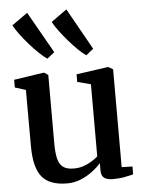

<svg xmlns="http://www.w3.org/2000/svg" viewBox="-58 -899 716 956"><g transform="rotate(-5 300.0 -421.0)"><path d="M468 9Q439.5 9 424.5 -1.5Q409.5 -12 409.5 -39V-76Q392.5 -56 366 -36Q339.5 -16 307.2 -2.8Q275 10.5 239.5 10.5Q151 10.5 113 -36.5Q75 -83.5 75 -189.5L74.5 -471L20.5 -488V-526.5L166.5 -548.5H173L192 -535.5V-193.5Q192 -147 199.2 -117.5Q206.5 -88 225 -74.2Q243.5 -60.5 278 -60.5Q305.5 -60.5 328.2 -68.5Q351 -76.5 369 -88Q387 -99.5 399.5 -110.5V-471L332.5 -488.5V-526.5L487 -548.5H494.5L516 -535.5V-46.5L570 -45L569.5 -5.5Q552.5 -1.5 527 3.8Q501.5 9 468 9ZM194 -617Q177 -628.5 154 -650.5Q131 -672.5 107.5 -699.2Q84 -726 64.8 -752Q45.5 -778 35.5 -797.5L114 -853L231.5 -646L195 -617ZM388.5 -617Q371.5 -628.5 349.2 -650.2Q327 -672 304 -698.5Q281 -725 261.8 -751Q242.5 -777 232 -797L310 -853L426 -646L389.5 -617Z"/></g></svg>

Font: Merriweather 60pt SemiBold
Style: Regular
Weight: 600
Version: Version 2.100